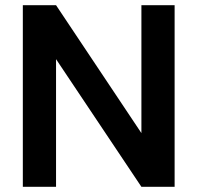

<svg xmlns="http://www.w3.org/2000/svg" viewBox="-20 -720 761 740"><path d="M68 0V-700H196L525 -207V-700H653V0H525L196 -492V0Z"/></svg>

Font: Firefly Display
Style: Bold
Weight: 700
Designer: Colophon Foundry, Jonny Pinhorn
Foundry: Colophon Foundry
Version: Version 1.200; ttfautohint (v1.8.3)